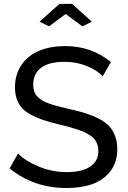

<svg xmlns="http://www.w3.org/2000/svg" viewBox="-20 -949 649 976"><path d="M181.2 -838.9 282.2 -929.2H346.2L446.8 -838.9L398.9 -814.9L314 -877.9L229 -814.9ZM502 -561Q475.1 -591.3 422.1 -613Q369.1 -634.8 309.1 -634.8Q228.5 -634.8 188.7 -604.5Q148.9 -574.2 148.9 -519Q148.9 -500 153.6 -485.4Q158.2 -470.7 169.4 -459Q180.7 -447.3 194.1 -438.7Q207.5 -430.2 231 -422.1Q254.4 -414.1 277.3 -408.2Q300.3 -402.3 335.9 -394Q383.8 -383.3 418 -372.3Q452.1 -361.3 483.9 -345Q515.6 -328.6 534.7 -308.1Q553.7 -287.6 564.9 -258.1Q576.2 -228.5 576.2 -190.9Q576.2 -124.5 541.5 -79.1Q506.8 -33.7 450 -13.4Q393.1 6.8 317.9 6.8Q151.9 6.8 28.8 -92.8L71.8 -168.9Q107.4 -131.3 175.8 -102.8Q244.1 -74.2 319.8 -74.2Q396.5 -74.2 438.2 -101.8Q480 -129.4 480 -182.1Q480 -199.2 475.1 -213.4Q470.2 -227.5 462.6 -238.5Q455.1 -249.5 440.4 -259.3Q425.8 -269 411.1 -276.1Q396.5 -283.2 372.8 -291Q349.1 -298.8 328.1 -304.4Q307.1 -310.1 274.9 -317.9Q228.5 -329.1 196.3 -340.1Q164.1 -351.1 136 -366.5Q107.9 -381.8 91.3 -400.6Q74.7 -419.4 65.4 -445.3Q56.2 -471.2 56.2 -504.9Q56.2 -571.3 89.4 -619.4Q122.6 -667.5 179.7 -691.2Q236.8 -714.8 311 -714.8Q444.3 -714.8 543.9 -633.8Z"/></svg>

Font: Rawline Medium
Style: Regular
Weight: 500
Designer: Matt McInerney, Pablo Impallari, Rodrigo Fuenzalida
Foundry: Matt McInerney, Pablo Impallari, Rodrigo Fuenzalida
Version: Version 4.020;PS 004.020;hotconv 1.0.88;makeotf.lib2.5.64775